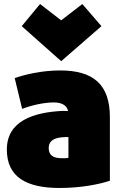

<svg xmlns="http://www.w3.org/2000/svg" viewBox="-20 -909 593 954"><path d="M276 25C385 25 475 6 526 -11V-327C526 -488 445 -559 279 -559C184 -559 99 -537 53 -521L90 -368C137 -386 197 -400 248 -400C291 -400 314 -382 318 -357C310 -358 301 -358 291 -358C146 -351 14 -308 14 -166C14 -28 113 25 276 25ZM284 -605 484 -779 389 -889 284 -808 179 -889 88 -779ZM222 -173C222 -226 280 -228 320 -228V-125C309 -122 306 -123 285 -123C246 -123 222 -137 222 -173Z"/></svg>

Font: Repo ExtraBlack
Style: Regular
Weight: 400
Designer: Stefan Peev
Foundry: Context Ltd
Version: Version 001.502